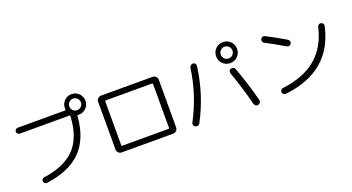

<svg xmlns="http://www.w3.org/2000/svg" viewBox="-55 -1531 4110 2243"><g transform="rotate(-20 2000.0 -409.5)"><path d="M910.6 -771Q889.6 -792 859.9 -792Q830.1 -792 809.1 -771Q788.1 -750 788.1 -720.2Q788.1 -690.4 809.1 -669.4Q830.1 -648.4 859.9 -648.4Q889.6 -648.4 910.6 -669.4Q931.6 -690.4 931.6 -720.2Q931.6 -750 910.6 -771ZM136.7 -620.1Q122.1 -620.1 110.8 -630.9Q99.6 -641.6 99.6 -656.7Q99.6 -671.9 110.8 -682.6Q122.1 -693.4 136.7 -693.4H720.7H725.6Q734.4 -693.4 733.4 -701.2Q732.4 -707 732.4 -719.7Q732.4 -772.5 769.5 -810.1Q806.6 -847.7 859.9 -847.7Q913.1 -847.7 950.7 -810.5Q988.3 -773.4 988.3 -720.2Q988.3 -667 950.7 -629.4Q913.1 -591.8 860.4 -591.8Q851.6 -591.8 845.7 -592.8Q838.9 -592.8 838.9 -585V-572.3Q816.4 -302.7 669.4 -155.8Q522.5 -8.8 240.2 29.3Q225.6 31.2 213.4 21.5Q201.2 11.7 198.2 -2.9Q195.3 -17.6 204.1 -29.3Q212.9 -41 227.5 -43Q491.2 -79.1 620.1 -215.3Q749 -351.6 761.7 -612.3Q761.7 -620.1 752.9 -620.1Z M1203.1 -632.8V-86.9Q1203.1 -78.1 1211.9 -78.1H1788.1Q1796.9 -78.1 1796.9 -86.9V-632.8Q1796.9 -641.6 1788.1 -641.6H1211.9Q1203.1 -641.6 1203.1 -632.8ZM1179.7 -6.8Q1156.2 -6.8 1139.6 -23.4Q1123 -40 1123 -63.5V-657.2Q1123 -680.7 1140.1 -696.8Q1157.2 -712.9 1179.7 -712.9H1820.3Q1843.8 -712.9 1860.4 -696.3Q1877 -679.7 1877 -657.2V-63.5Q1877 -40 1859.9 -23.4Q1842.8 -6.8 1820.3 -6.8H1203.1Z M2781.2 -734.9Q2759.8 -756.8 2730 -756.8Q2700.2 -756.8 2678.7 -734.9Q2657.2 -712.9 2657.2 -683.1Q2657.2 -653.3 2678.7 -631.8Q2700.2 -610.4 2730 -610.4Q2759.8 -610.4 2781.2 -631.8Q2802.7 -653.3 2802.7 -683.1Q2802.7 -712.9 2781.2 -734.9ZM2822.3 -590.8Q2784.2 -552.7 2730 -552.7Q2675.8 -552.7 2637.7 -590.8Q2599.6 -628.9 2599.6 -683.1Q2599.6 -737.3 2637.7 -775.4Q2675.8 -813.5 2730 -813.5Q2784.2 -813.5 2822.3 -775.4Q2860.4 -737.3 2860.4 -683.1Q2860.4 -628.9 2822.3 -590.8ZM2712.9 -489.3Q2728.5 -494.1 2743.7 -487.3Q2758.8 -480.5 2764.6 -463.9Q2840.8 -259.8 2900.4 -31.2Q2904.3 -15.6 2895 -1.5Q2885.7 12.7 2868.7 17.1Q2851.6 21.5 2837.9 11.7Q2824.2 2 2819.3 -14.6Q2762.7 -237.3 2689.5 -440.4Q2684.6 -455.1 2690.9 -470.2Q2697.3 -485.4 2712.9 -489.3ZM2090.8 2Q2076.2 -4.9 2071.3 -20.5Q2066.4 -36.1 2074.2 -50.8Q2227.5 -339.8 2272.5 -661.1Q2274.4 -677.7 2287.6 -688.5Q2300.8 -699.2 2317.4 -698.2Q2334 -697.3 2343.8 -684.6Q2353.5 -671.9 2351.6 -656.2Q2307.6 -315.4 2147.5 -14.6Q2139.6 0 2123 4.9Q2106.4 9.8 2090.8 2Z M3180.7 -642.6Q3167 -649.4 3162.1 -665Q3157.2 -680.7 3165 -695.3Q3171.9 -709 3188 -713.9Q3204.1 -718.8 3217.8 -710.9Q3330.1 -653.3 3455.1 -579.1Q3468.8 -571.3 3472.7 -555.2Q3476.6 -539.1 3468.8 -524.9Q3460.9 -510.7 3445.8 -506.8Q3430.7 -502.9 3417 -510.7Q3304.7 -577.1 3180.7 -642.6ZM3882.8 -629.9Q3898.4 -627 3907.2 -613.8Q3916 -600.6 3913.1 -585Q3800.8 -61.5 3218.8 5.9Q3203.1 7.8 3189.9 -2Q3176.8 -11.7 3174.8 -28.3Q3172.9 -43 3182.1 -55.7Q3191.4 -68.4 3206.1 -69.3Q3471.7 -101.6 3628.4 -233.4Q3785.2 -365.2 3838.9 -601.6Q3842.8 -616.2 3855.5 -624.5Q3868.2 -632.8 3882.8 -629.9Z"/></g></svg>

Font: Rounded Mgen+ 1mn regular
Style: Regular
Weight: 400
Designer: [Source Han Sans]
Ryoko NISHIZUKA  (kana & ideographs); Paul D. Hunt (Latin, Greek & Cyrillic); Wenlong ZHANG  (bopomofo
Version: Version 1.059.20150602